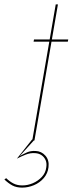

<svg xmlns="http://www.w3.org/2000/svg" viewBox="-87 -640 331 875"><path d="M71 -4 3 71Q21 61 37 54Q53 47 75 48Q102 49 120 69.5Q138 90 134 122Q131 150 112.5 171.5Q94 193 67.5 204Q41 215 14 215Q-12 215 -30 205.5Q-48 196 -67 178L-59 172Q-42 188 -25 196.5Q-8 205 15 205Q39 205 62.5 195Q86 185 103.5 166.5Q121 148 124 122Q127 103 120.5 89Q114 75 102 67Q90 59 74 58Q52 56 30.5 64.5Q9 73 -10 83L59 -4ZM224 -460 222 -450H66L68 -460ZM177 -620 70 0H60L167 -620Z"/></svg>

Font: Jost Thin
Style: Italic
Weight: 200
Italic angle: -5°
Version: Version 3.710